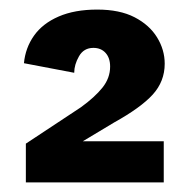

<svg xmlns="http://www.w3.org/2000/svg" viewBox="-20 -727 401 401"><path d="M183 -707Q230 -707 261 -691Q292 -675 308 -649Q324 -623 324 -594Q324 -557 299 -529.5Q274 -502 218 -471L153 -432H322V-346H34V-427L149 -503Q178 -524 194 -544Q210 -564 210 -588Q210 -606 200.5 -616.5Q191 -627 175 -627Q155 -627 145 -609.5Q135 -592 135 -575L30 -595Q33 -627 51 -652.5Q69 -678 102.5 -692.5Q136 -707 183 -707Z"/></svg>

Font: Parkinsans Light SemiBold
Style: Regular
Weight: 600
Version: Version 1.000